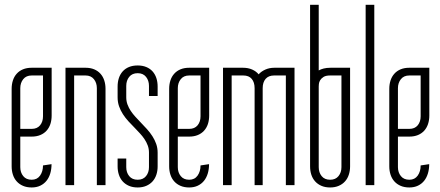

<svg xmlns="http://www.w3.org/2000/svg" viewBox="-20 -784 1862 813"><path d="M114.3 -464.4Q90.8 -464.4 78.4 -448.7Q65.9 -433.1 65.9 -410.6V-238.3H114.3Q137.2 -238.3 149.7 -253.4Q162.1 -268.6 162.1 -291.5V-464.4ZM198.7 -497.1V-294.9Q198.7 -275.4 193.4 -259Q188 -242.7 177.2 -230.7Q166.5 -218.8 150.6 -212.2Q134.8 -205.6 114.3 -205.6H65.9V-76.2Q65.9 -53.7 78.4 -38.3Q90.8 -22.9 114.3 -22.9Q137.2 -22.9 149.7 -40.5Q162.1 -58.1 162.1 -83.5L198.2 -88.9Q198.2 -67.9 192.9 -49.8Q187.5 -31.7 177 -18.6Q166.5 -5.4 150.6 2.2Q134.8 9.8 114.3 9.8Q93.3 9.8 77.4 2.9Q61.5 -3.9 50.8 -15.9Q40 -27.8 34.7 -44.2Q29.3 -60.5 29.3 -79.6V-407.7Q29.3 -427.2 34.7 -443.6Q40 -460 50.8 -471.9Q61.5 -483.9 77.4 -490.5Q93.3 -497.1 114.3 -497.1Z M426.8 0H390.1V-410.6Q390.1 -433.1 377.7 -448.7Q365.2 -464.4 342.3 -464.4H293.9V0H257.3V-497.1H342.3Q362.8 -497.1 378.7 -490.5Q394.5 -483.9 405.3 -471.9Q416 -460 421.4 -443.6Q426.8 -427.2 426.8 -408.2Z M478 -112.8H514.6V-76.2Q514.6 -53.7 527.1 -38.3Q539.6 -22.9 563 -22.9Q585.9 -22.9 598.4 -38.3Q610.8 -53.7 610.8 -76.2V-137.7Q610.8 -153.8 605.7 -167.7Q600.6 -181.6 592 -194.6Q583.5 -207.5 572.5 -219.2Q561.5 -231 550.3 -242.7Q536.6 -256.3 523.7 -270.5Q510.7 -284.7 500.5 -300.5Q490.2 -316.4 484.1 -334Q478 -351.6 478 -372.1V-417.5Q478 -437 483.4 -453.4Q488.8 -469.7 499.5 -481.7Q510.3 -493.7 526.1 -500.2Q542 -506.8 563 -506.8Q583.5 -506.8 599.4 -500.2Q615.2 -493.7 626 -481.7Q636.7 -469.7 642.1 -453.4Q647.5 -437 647.5 -417.5V-377.4H610.8V-420.4Q610.8 -442.9 598.4 -458.5Q585.9 -474.1 563 -474.1Q539.6 -474.1 527.1 -458.5Q514.6 -442.9 514.6 -420.4V-372.1Q514.6 -355.5 520 -341.1Q525.4 -326.7 533.9 -314Q542.5 -301.3 553.5 -289.3Q564.5 -277.3 575.7 -265.6Q589.4 -251.5 602.3 -237.3Q615.2 -223.1 625.2 -207.5Q635.3 -191.9 641.4 -174.6Q647.5 -157.2 647.5 -137.7V-79.6Q647.5 -60.5 642.1 -44.2Q636.7 -27.8 626 -15.9Q615.2 -3.9 599.4 2.9Q583.5 9.8 563 9.8Q542 9.8 526.1 2.9Q510.3 -3.9 499.5 -15.9Q488.8 -27.8 483.4 -44.2Q478 -60.5 478 -79.6Z M781.2 -464.4Q757.8 -464.4 745.4 -448.7Q732.9 -433.1 732.9 -410.6V-238.3H781.2Q804.2 -238.3 816.7 -253.4Q829.1 -268.6 829.1 -291.5V-464.4ZM865.7 -497.1V-294.9Q865.7 -275.4 860.4 -259Q855 -242.7 844.2 -230.7Q833.5 -218.8 817.6 -212.2Q801.8 -205.6 781.2 -205.6H732.9V-76.2Q732.9 -53.7 745.4 -38.3Q757.8 -22.9 781.2 -22.9Q804.2 -22.9 816.7 -40.5Q829.1 -58.1 829.1 -83.5L865.2 -88.9Q865.2 -67.9 859.9 -49.8Q854.5 -31.7 844 -18.6Q833.5 -5.4 817.6 2.2Q801.8 9.8 781.2 9.8Q760.3 9.8 744.4 2.9Q728.5 -3.9 717.8 -15.9Q707 -27.8 701.7 -44.2Q696.3 -60.5 696.3 -79.6V-407.7Q696.3 -427.2 701.7 -443.6Q707 -460 717.8 -471.9Q728.5 -483.9 744.4 -490.5Q760.3 -497.1 781.2 -497.1Z M1092.3 0H1058.1V-410.6Q1058.1 -435.5 1045.9 -450Q1033.7 -464.4 1010.3 -464.4H960.9V0H924.3V-497.1H1008.8Q1030.8 -497.1 1047.9 -489.5Q1064.9 -481.9 1075.2 -469.2Q1085.9 -481.4 1103.3 -489.3Q1120.6 -497.1 1142.1 -497.1H1227.1V0H1190.4V-464.4H1140.6Q1117.2 -464.4 1104.7 -450Q1092.3 -435.5 1092.3 -410.6Z M1293 -763.7H1329.6V-485.8Q1338.4 -490.7 1350.6 -493.9Q1362.8 -497.1 1379.9 -497.1H1462.4V-79.6Q1462.4 -60.5 1457 -44.2Q1451.7 -27.8 1440.9 -15.9Q1430.2 -3.9 1414.3 2.9Q1398.4 9.8 1377.9 9.8Q1356.9 9.8 1341.1 2.9Q1325.2 -3.9 1314.5 -15.9Q1303.7 -27.8 1298.3 -44.2Q1293 -60.5 1293 -79.6ZM1329.6 -76.2Q1329.6 -53.7 1342 -38.3Q1354.5 -22.9 1377.9 -22.9Q1400.9 -22.9 1413.3 -38.3Q1425.8 -53.7 1425.8 -76.2V-464.4H1377.9Q1359.9 -464.4 1350.1 -458.3Q1340.3 -452.1 1335.7 -444.3Q1331.1 -436.5 1330.3 -428.7Q1329.6 -420.9 1329.6 -418Z M1528.3 0V-763.7H1564.9V0Z M1713.4 -464.4Q1689.9 -464.4 1677.5 -448.7Q1665 -433.1 1665 -410.6V-238.3H1713.4Q1736.3 -238.3 1748.8 -253.4Q1761.2 -268.6 1761.2 -291.5V-464.4ZM1797.9 -497.1V-294.9Q1797.9 -275.4 1792.5 -259Q1787.1 -242.7 1776.4 -230.7Q1765.6 -218.8 1749.8 -212.2Q1733.9 -205.6 1713.4 -205.6H1665V-76.2Q1665 -53.7 1677.5 -38.3Q1689.9 -22.9 1713.4 -22.9Q1736.3 -22.9 1748.8 -40.5Q1761.2 -58.1 1761.2 -83.5L1797.4 -88.9Q1797.4 -67.9 1792 -49.8Q1786.6 -31.7 1776.1 -18.6Q1765.6 -5.4 1749.8 2.2Q1733.9 9.8 1713.4 9.8Q1692.4 9.8 1676.5 2.9Q1660.6 -3.9 1649.9 -15.9Q1639.2 -27.8 1633.8 -44.2Q1628.4 -60.5 1628.4 -79.6V-407.7Q1628.4 -427.2 1633.8 -443.6Q1639.2 -460 1649.9 -471.9Q1660.6 -483.9 1676.5 -490.5Q1692.4 -497.1 1713.4 -497.1Z"/></svg>

Font: Tulpen One
Style: Regular
Weight: 400
Designer: Naima Ben Ayed
Foundry: Naima Ben Ayed, Anton Koovit
Version: Version 1.002